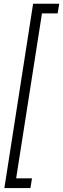

<svg xmlns="http://www.w3.org/2000/svg" viewBox="-20 -832 330 1005"><path d="M281.7 -761.7H199.7L64.5 101.6H147.5L139.2 152.3H2.9L153.3 -812.5H290Z"/></svg>

Font: MAUL Condensed Light Italic
Style: Light Italic
Weight: 300
Italic angle: -12°
Designer: MAUL
Version: Version 1.0; 2020; ttfautohint (v1.8.3)